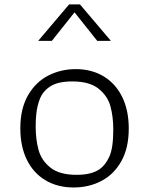

<svg xmlns="http://www.w3.org/2000/svg" viewBox="-20 -818 660 850"><path d="M70 -250Q70 -337 104 -396Q138 -455 193.8 -483.5Q249.5 -512 315.5 -512Q385.5 -512 438.5 -480.2Q491.5 -448.5 520.8 -389.2Q550 -330 550 -249Q550 -162.5 516.8 -103.8Q483.5 -45 428.2 -16.5Q373 12 306 12Q235 12 181.5 -19.8Q128 -51.5 99 -110.5Q70 -169.5 70 -250ZM421 -69Q446.5 -86.5 464 -124.5Q481.5 -162.5 481.5 -244.5Q481.5 -301.5 468.8 -347.8Q456 -394 415.8 -425.8Q375.5 -457.5 300 -457.5Q266.5 -457.5 241.5 -451.5Q216.5 -445.5 198 -432.5Q181.5 -421 168.8 -403.5Q156 -386 147 -350.5Q138 -315 138 -257.5Q138 -200 150.8 -153.8Q163.5 -107.5 203.5 -75.8Q243.5 -44 319 -44Q352 -44 377.5 -50.2Q403 -56.5 421 -69ZM286 -798.5H334L471 -637H410.5L296 -781H324L209.5 -637H149Z"/></svg>

Font: Monaspace Argon Var ExtraLight
Style: Regular
Weight: 200
Designer: Riley Cran and the Lettermatic Team
Version: Version 1.200 (Monaspace Argon Var)